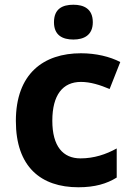

<svg xmlns="http://www.w3.org/2000/svg" viewBox="-20 -781 556 811"><path d="M290 -761C244 -761 208 -744 208 -687C208 -632 244 -614 290 -614C334 -614 372 -632 372 -687C372 -744 334 -761 290 -761ZM311 10C381 10 431 -5 473 -31V-154C428 -129 377 -112 320 -112C246 -112 201 -163 201 -271C201 -380 245 -435 322 -435C362 -435 403 -422 443 -405L488 -519C444 -542 385 -556 322 -556C164 -556 47 -470 47 -270C47 -76 153 10 311 10Z"/></svg>

Font: Noto Sans Myanmar UI
Style: Bold
Weight: 700
Designer: Monotype Design Team
Foundry: Monotype Imaging Inc.
Version: Version 2.103